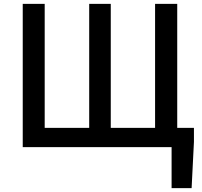

<svg xmlns="http://www.w3.org/2000/svg" viewBox="-20 -757 1041 988"><path d="M97 0H863V211H966L978 -27V-99H892V-737H778V-99H550V-737H439V-99H210V-737H97Z"/></svg>

Font: Noto Sans JP Medium
Style: Regular
Weight: 500
Designer: Ryoko NISHIZUKA 西塚涼子 (kana, bopomofo & ideographs); Paul D. Hunt (Latin, Greek & Cyrillic); Sandoll Communications 산돌커뮤니
Foundry: Adobe
Version: Version 2.004;hotconv 1.0.118;makeotfexe 2.5.65603